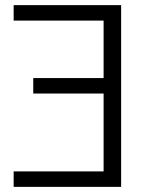

<svg xmlns="http://www.w3.org/2000/svg" viewBox="-20 -725 569 745"><path d="M450 0H33V-60H399L382 -42V-662L399 -645H33V-705H450ZM408 -362H109V-422H408Z"/></svg>

Font: TikTok Sans 24pt Light
Style: Regular
Weight: 300
Version: Version 4.000